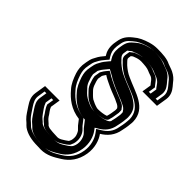

<svg xmlns="http://www.w3.org/2000/svg" viewBox="-263 -784 1153 1153"><g transform="rotate(45 313.0 -208.0)"><path d="M570 -177C571.9 -184.3 573.4 -191.7 574.5 -199L577.4 -217C578.3 -223 578.9 -229 579.2 -235C580.4 -242.3 580.9 -249.7 580.7 -257C578.1 -370.2 464.5 -389.4 378.1 -430C354.5 -439.7 332.9 -455.6 315.6 -471L300.1 -487C295.8 -491.2 288 -498.8 289.5 -508L292.2 -525C296.7 -528.3 300.1 -531 302.4 -533L313.1 -537C326.1 -542.3 341.3 -547 358.6 -547C371.4 -547 388.4 -545.1 400.2 -544C424.2 -541.3 433.2 -532.8 453.5 -527C478.7 -520.4 485.6 -500.3 500.7 -484L491.3 -425H614.3L625.1 -493C630.4 -526.6 616.8 -552.8 599.8 -573C594 -579 589 -585 584.6 -591C570.3 -610.8 555 -623.7 532.6 -635C516.8 -643 501.3 -646.2 485.4 -653C458.8 -667.4 417.4 -670 376.1 -670C351.3 -670 335.5 -667.1 313.7 -661C276.7 -649.3 250.9 -638.7 222.2 -614C192.6 -590.1 175.9 -567.7 169.5 -527L166.1 -506C162.3 -468.9 169.8 -443.3 185.4 -419C172.6 -404.6 157.2 -385.1 149.3 -368L140.8 -352C135.8 -342 131.9 -327.7 128.9 -309C120.9 -268.7 125.3 -246.5 132.8 -220C144.9 -184.7 157.7 -153.3 181.3 -128C216.9 -85.7 264.9 -47.3 338 -38L362.9 -6C368 0 374.9 7 383.6 15C389.4 21.9 397.8 41.1 398.8 52L399.2 62C399.3 65.3 399.1 69 398.4 73C396.7 83.8 396 85.5 391 95C390.7 96.3 390.2 97.3 389.5 98C381.2 105.2 365.4 114.4 358.1 119C350 124.5 337.1 131 325.2 131C317.9 131 310.3 130.7 302.4 130C289.5 130 274.1 128.3 263.9 127C255.4 127 245 123.3 239 120C227.3 106.1 210.3 96.5 201 82C190.4 62.1 175.8 50.6 168.4 29L178.4 -34H55.4L44.3 36C38.2 74.6 54.8 100.1 69.5 123C84.9 144.5 97.5 169.3 117.2 188L133 202C139.8 209.3 146.5 215.7 153 221C183 242.4 225.2 253 279.9 253C289.2 253.7 297.8 254 305.8 254C359.1 254 397.2 229.5 433.2 207C476.9 180 511.2 137.5 521.5 72.5C530.4 16.7 513.9 -32.9 491.1 -64C529.1 -86.9 561.3 -121.6 570 -177ZM441.8 -169C423.2 -163.1 399.8 -160 377.3 -160C374.7 -160 371.7 -160.3 368.5 -161C349.6 -165.9 331.5 -174 316.8 -182C303.6 -190.8 289.5 -207.1 278.5 -218C269.6 -226.2 261.8 -242.2 258.4 -255L253.6 -269C251.9 -276.8 249.7 -281.9 248.9 -290L253.4 -318C258.2 -325.3 261.8 -333.5 268 -341C271.7 -339 274.7 -337 277.1 -335C295.6 -323.7 319.9 -313.6 339.1 -304C367.6 -290.9 402.1 -280.7 429.1 -266C436.2 -264.2 452.5 -253.3 455 -246L455.8 -245C455.8 -241 456 -238 456.4 -236C456.1 -234 456.1 -232 456.4 -230L451.5 -199C450.7 -193.7 449.5 -188.3 448 -183C447.5 -179.7 446.6 -176.7 445.6 -174C445.2 -172 443.9 -169 441.8 -169ZM284.8 228H283.9C232.3 228 194.6 217.5 170.4 200.4C164.5 195.5 158.5 189.6 152.2 182.9L135.9 168.5C119.3 152.4 107.1 129.2 91.2 107C76.1 83.4 64.8 64.7 69.3 36L76.4 -9H149.4L142.5 34.9C152.2 63.5 169.7 80.4 178.2 96.2C190.5 119.2 210.9 128.6 220.9 140.5C231 146 241.4 151 258.5 152C268.6 153.3 285.6 154.9 297.4 155C305.8 155.7 313.5 156 321.3 156C342.1 156 359.2 146.1 369.9 139.1C375.6 135.4 414.2 113.7 414.4 101.1C419.9 90.4 421.9 82.8 423.4 73C424.3 67.6 424.7 62.3 424.5 57.1L424 46.5C422.3 28.1 414.2 9.3 404.1 -2.7C397.1 -11 387.5 -18.9 383.7 -23.4L353.8 -61.7C281.9 -70.9 238.4 -102.2 201.4 -146.1C180.4 -168.6 168.8 -196.6 157.1 -230.7C149.8 -256.5 146.5 -271.2 153.9 -308.5C156.7 -326.6 160.6 -338.5 163 -343.7L171.7 -359.9C177.5 -372.5 191.2 -390.7 203.3 -404.3L216.9 -419.7L207.4 -434.6C193.9 -455.6 188.2 -475.7 191.3 -506.7L194.5 -527C199.9 -561.3 209.8 -574.3 236.7 -596C261.9 -617.8 281.9 -625.8 317.4 -637.1C338.6 -643.1 349.4 -645 372.2 -645C412.7 -645 450.7 -641.5 470.7 -630.6C488.1 -621.2 505.4 -618.9 518.4 -612.3C538.5 -602.2 550.5 -592.1 563.3 -574.4C568 -567.9 574.4 -560.4 579.6 -554.9C594.8 -536.7 603.9 -517 600.1 -493L593.3 -450H520.3L527.4 -494.9L520.6 -502.3C510.2 -513.6 498.8 -542 463.6 -551.2C449 -555.4 436.6 -565.5 406.6 -568.9C394.6 -570 377.8 -572 362.6 -572C340.7 -572 321.2 -565.7 307.1 -560.1L291.7 -554.3C286.9 -550.1 286.2 -549.4 279.2 -544.2L269 -536.7L264.5 -508C260.5 -483.2 278 -470.8 280.8 -468L296.6 -451.8C315.1 -435.3 338.6 -417.9 364.9 -406.9C444.2 -369.8 553 -352.9 555.4 -252.5C555.5 -246.6 555.1 -240.8 554.2 -235L554 -233.6C553.7 -228.2 553.2 -222.5 552.4 -217L549.5 -199C548.4 -192.1 546.9 -185 545.2 -178.1L545 -177C537.7 -130.7 513 -104.4 480.6 -84.8L454.1 -68.9L469.8 -47.4C489.6 -20.4 504.2 24 496.5 72.5C487.5 129.7 459.3 163.6 422.3 186.4C385.6 209.3 354.7 229 309.7 229C302.2 229 293.6 228.6 284.8 228ZM476.5 -199 482.1 -234.1 481.5 -237.1 482 -240.1C481.3 -244.3 481.1 -251.1 481 -257L477.3 -261.5C466.9 -278.9 454.9 -284.4 441.9 -289.4C428.7 -296.3 414.8 -302 401.4 -306.4C383.9 -314.8 365.9 -321 352.9 -326.8C332.1 -337.2 309.6 -346.8 293.9 -356.1C289 -359.9 287 -361.1 282.7 -363.4L264.6 -373.2L249.4 -354.9C237 -339.8 235.4 -333.1 229.3 -323.9L223.4 -286.9C224.6 -274.3 227.7 -265.4 229.1 -259L234 -244.5C238.7 -227.9 246.6 -211.2 259.7 -198.6C270.1 -188.2 283.9 -171.6 300.6 -160.6C315.5 -150.6 337.1 -142.3 358.6 -136.7C363.1 -135.6 368.3 -135 373.4 -135C398.2 -135 425.8 -138.9 449.1 -146.3C469.9 -154.8 469.7 -170.2 469.7 -170.2C473.8 -182.1 474.9 -188.9 476.5 -199ZM534.5 -199 537.4 -217C538.3 -222.7 538.8 -228.5 539.1 -234.1L539.2 -235C540.2 -241.4 540.7 -247.8 540.5 -254.2C539.4 -302.7 520.4 -324.7 490.3 -345.9C451.1 -373.5 401.9 -386.2 352.8 -409.1C323 -421.7 300 -439.3 281.2 -456L265.4 -472.3C261.7 -475.9 246.4 -488.9 249.5 -508L253.5 -533.3L262.5 -540C269.9 -545.4 270.7 -546.3 276.1 -551L294.3 -557.8C308.9 -563.6 333.3 -572 362.6 -572C381.5 -572 398 -569.8 410.5 -568.7C448.5 -564.4 463.3 -552.8 472.5 -550.1C517.8 -537.6 526.3 -508.5 536.1 -498L541.9 -491.6L535.3 -450H578.3L585.1 -493C589.5 -520.6 579.1 -541.2 564.1 -559.3C559 -564.7 552.4 -572.4 547.7 -578.9C534.8 -596.7 523.6 -605.8 505.5 -615C495.1 -620.2 481.4 -623 460.5 -631.9C442.5 -639.6 415.9 -645 372.2 -645C352.8 -645 347.7 -644.1 328.1 -638.6C293.7 -627.7 278.5 -621.9 253.6 -600.4C227.1 -579 215.4 -564.3 209.5 -527L206.2 -506.4C202.9 -473.1 209.3 -451.4 222.9 -430.2L229.8 -419.5L220.1 -408.7C208.1 -395.1 194.5 -377.5 187.6 -362.8L179 -346.6C175.7 -339.9 171.8 -327 168.9 -308.7C161.2 -270.1 164.9 -253 172.3 -227.1C184.1 -192.8 196.3 -163.8 216.9 -141.7C248.1 -104.6 288.7 -70.3 349.7 -62.5L367 -60.3L399.2 -19C402.8 -14.7 409.6 -7.7 417.6 -0.4C429.6 10.6 437.4 31.4 438.9 48.5L439.4 58.9C439.5 63.4 439.2 68.1 438.4 73C436.9 82.5 434.4 90.4 430.4 98.1C423.8 114.1 394 130.1 386 135.2C376.2 141.7 355.4 156 321.3 156C312.4 156 306.7 155.8 295.7 155C282.5 154.8 267 153.3 255 151.9C232.6 150.6 218.1 143.4 206 136.9C195.9 124.8 178 115.8 163.5 93.2C153.3 77.4 137.2 60.4 127.8 32.8L134.4 -9H91.4L84.3 36C79.1 68.5 92.1 88.5 106.8 111.4C122.6 133.6 135.4 157.5 151.2 172.6L167.5 187.1C173.7 193.7 179.5 199.4 185.2 204.1C207.4 219.6 237.8 228 283.9 228H286.2C294.3 228.6 303 229 309.7 229C341.4 229 367.9 214.1 406.3 190.2C440.9 168.8 471.9 133.2 481.5 72.5C489.6 21.2 474 -24.9 454.2 -51.9L442.6 -67.8L464.7 -81.1C494.7 -99.2 522.1 -126.7 530 -177L530.1 -177.7C531.9 -184.7 533.4 -191.9 534.5 -199ZM496.8 -232.6 491.5 -199C490.6 -193.2 489.6 -188.6 487.8 -182C487.3 -179.1 486.1 -174.4 485.4 -172.6C485.1 -171.5 489.1 -155.9 450.6 -145C433.3 -139.8 399.1 -135 373.4 -135C337.7 -135 309.3 -151.3 288.7 -162.5C269.1 -173.2 254.6 -192.6 244.2 -203C230.7 -215.7 223.1 -232.6 218.9 -248L213.9 -262.4C212.5 -269.2 209.7 -276.8 208.6 -288.1L214 -321.8C219.4 -330 221.8 -337.5 232.6 -350.6L257.9 -381.3L296.1 -360.5C300.8 -357.9 302.6 -357 308.3 -352.6C322.7 -344.2 344.9 -334.6 365.5 -324.4C376.5 -319.4 395.2 -312.9 412.9 -304.5C425.8 -300.2 441.4 -293.8 454.1 -287.2C469.5 -281.1 484.3 -272.6 492.7 -257.2L496 -253.3C496 -248.2 496.3 -241.5 496.8 -238.6L496.4 -236C496.2 -234.8 496.7 -233.6 496.8 -232.6Z"/></g></svg>

Font: Tape
Style: Regular
Weight: 500
Foundry: Cannot Into Space Fonts
Version: Version 0.97